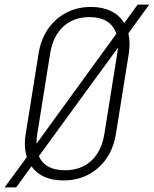

<svg xmlns="http://www.w3.org/2000/svg" viewBox="-20 -770 665 830"><path d="M0 40 96 -91Q82 -135 91 -190L147 -540Q157 -601 188 -645.5Q219 -690 266.5 -715Q314 -740 373 -740Q423 -740 460 -722Q497 -704 517 -670L575 -750H625L535 -626Q544 -587 537 -540L481 -190Q466 -99 404.5 -44.5Q343 10 254 10Q160 10 116 -51L50 40ZM141 -190Q137 -168 138 -149L483 -624Q459 -696 366 -696Q298 -696 253.5 -655Q209 -614 197 -540ZM261 -34Q330 -34 374.5 -75Q419 -116 431 -190L487 -540Q489 -552 490 -564L148 -95Q175 -34 261 -34Z"/></svg>

Font: NKDuy Mono Thin
Style: Italic
Weight: 100
Italic angle: -9°
Monospace: yes
Designer: NKDuy
Foundry: NKDuy
Version: Version 2.251; ttfautohint (v1.8.4.7-5d5b)